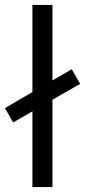

<svg xmlns="http://www.w3.org/2000/svg" viewBox="-27 -756 344 776"><path d="M297 -417 185 -353V0H104V-306L26 -261L-7 -319L104 -384V-736H185V-431L263 -476Z"/></svg>

Font: Muli-Regular
Style: Regular
Weight: 400
Version: Version 2.000